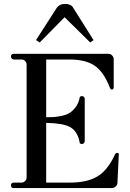

<svg xmlns="http://www.w3.org/2000/svg" viewBox="-20 -961 662 981"><path d="M183 -744 164 -756 270 -921Q284 -941 312 -941Q342 -941 353 -923L458 -756L441 -744L310 -873ZM51 0Q36 0 36 -14Q36 -28 51 -28H90Q100 -28 108 -36Q116 -44 116 -55V-630Q116 -641 108.5 -649Q101 -657 90 -657H51Q45 -657 40.5 -661.5Q36 -666 36 -672Q36 -686 51 -686H535Q545 -686 553 -677.5Q561 -669 561 -658V-514Q561 -509 557.5 -506Q554 -503 552 -503Q545 -503 541 -514Q510 -594 463.5 -625.5Q417 -657 335 -657H216V-362Q240 -362 255.5 -363Q271 -364 295 -369Q319 -374 334.5 -383.5Q350 -393 365 -411.5Q380 -430 386 -457Q386 -470 399 -470Q404 -470 408.5 -466Q413 -462 413 -457V-239Q413 -234 408.5 -229.5Q404 -225 399 -225Q386 -225 386 -239Q374 -293 336.5 -312.5Q299 -332 216 -333V-28H336Q426 -28 478.5 -60Q531 -92 567 -171Q571 -180 580 -180Q587 -180 587 -171L580 -26Q580 -16 571 -8Q562 0 551 0Z"/></svg>

Font: HK Venetian
Style: Regular
Weight: 400
Designer: Alfredo Marco Pradil
Foundry: Alfredo Marco Pradil
Version: Version 1.000;PS 001.000;hotconv 1.0.88;makeotf.lib2.5.64775